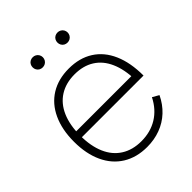

<svg xmlns="http://www.w3.org/2000/svg" viewBox="-207 -849 986 986"><g transform="rotate(-45 286.5 -356.0)"><path d="M287 15Q211 15 155.2 -19.5Q99.5 -54 69.8 -118.2Q40 -182.5 40 -270Q40 -358 69.8 -422.2Q99.5 -486.5 155 -520.8Q210.5 -555 287 -555Q364 -555 419.2 -520Q474.5 -485 503.8 -418.2Q533 -351.5 533 -258H488V-272Q486 -349.5 462.2 -403.2Q438.5 -457 394 -485Q349.5 -513 287 -513Q223.5 -513 178 -484.2Q132.5 -455.5 108.8 -401Q85 -346.5 85 -270Q85 -193.5 108.8 -139Q132.5 -84.5 178 -55.8Q223.5 -27 287 -27Q353.5 -27 404.2 -58.2Q455 -89.5 485 -149L520 -129Q498 -83 463.5 -50.8Q429 -18.5 384.2 -1.8Q339.5 15 287 15ZM67 -258V-300H507V-258ZM197 -653.5Q186.5 -653.5 178 -658.2Q169.5 -663 164.8 -671.5Q160 -680 160 -690Q160 -700.5 164.8 -709Q169.5 -717.5 178 -722.2Q186.5 -727 197 -727Q207 -727 215.5 -722.2Q224 -717.5 229 -709Q234 -700.5 234 -690Q234 -680 229 -671.5Q224 -663 215.5 -658.2Q207 -653.5 197 -653.5ZM377 -653.5Q366.5 -653.5 358 -658.2Q349.5 -663 344.8 -671.5Q340 -680 340 -690Q340 -700.5 344.8 -709Q349.5 -717.5 358 -722.2Q366.5 -727 377 -727Q387 -727 395.5 -722.2Q404 -717.5 409 -709Q414 -700.5 414 -690Q414 -680 409 -671.5Q404 -663 395.5 -658.2Q387 -653.5 377 -653.5Z"/></g></svg>

Font: Hauora
Style: Regular
Weight: 400
Designer: Wayne Shih
Foundry: WCYS
Version: Version 1.001